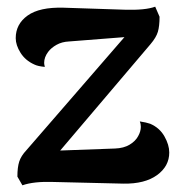

<svg xmlns="http://www.w3.org/2000/svg" viewBox="-20 -544 541 574"><path d="M486 -88Q486 -47 449.5 -20.5Q413 6 349 5L139 0Q81 -2 47 10L32 -16Q32 -44 37.5 -61Q43 -78 59 -95L352 -433L186 -420Q165 -419 149 -410Q133 -401 124 -389Q112 -373 112 -356Q112 -352 114 -344Q93 -346 83 -351Q56 -363 41.5 -386Q27 -409 27 -430Q27 -472 62.5 -497.5Q98 -523 170 -521L352 -515Q414 -513 444 -524L457 -494Q457 -466 452 -449Q447 -432 430 -412L160 -94L324 -100Q350 -101 367.5 -111.5Q385 -122 393 -137Q401 -151 401 -165Q401 -174 398 -181Q418 -178 429 -174Q457 -162 471.5 -136.5Q486 -111 486 -88Z"/></svg>

Font: Arima Madurai ExtraBold
Style: Regular
Weight: 800
Designer: Joana Correia and Natanael Gama
Foundry: NDISCOVER
Version: Version 1.019